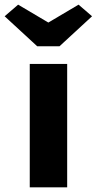

<svg xmlns="http://www.w3.org/2000/svg" viewBox="-64 -806 416 826"><path d="M64 0V-531H225V0ZM96 -607 -44 -736 14 -786 144 -709 274 -786 332 -736 192 -607Z"/></svg>

Font: Lexend Deca
Style: Bold
Weight: 700
Designer: Bonnie Shaver-Troup, Thomas Jockin
Foundry: Lexend
Version: Version 1.008; ttfautohint (v1.8.4.7-5d5b)